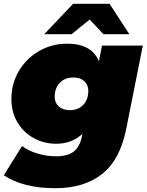

<svg xmlns="http://www.w3.org/2000/svg" viewBox="-36 -787 772 1011"><path d="M716 -547 629 -110Q597 53 502.5 128.5Q408 204 255 204Q87 204 -16 136L80 -18Q113 7 161.5 21.5Q210 36 259 36Q322 36 353.5 10Q385 -16 395 -68L398 -82Q342 -30 260 -30Q198 -30 144 -58.5Q90 -87 57 -141Q24 -195 24 -266Q24 -346 63 -412.5Q102 -479 169.5 -518Q237 -557 318 -557Q447 -557 485 -464L501 -547ZM332 -207Q376 -207 402.5 -235Q429 -263 429 -309Q429 -340 408 -359.5Q387 -379 350 -379Q306 -379 279 -351Q252 -323 252 -277Q252 -246 273.5 -226.5Q295 -207 332 -207ZM509 -607 436 -684 341 -607H197L349 -767H541L645 -607Z"/></svg>

Font: Montserrat Alternates Black
Style: Italic
Weight: 900
Italic angle: -11.3°
Designer: Julieta Ulanovsky
Foundry: Julieta Ulanovsky
Version: Version 7.200